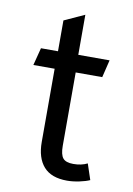

<svg xmlns="http://www.w3.org/2000/svg" viewBox="-77 -695 523 755"><g transform="rotate(10 184.5 -317.5)"><path d="M120 -123V-415H35L53 -485H121V-608L202 -645V-485H327L310 -415H204V-122Q204 -87 215.5 -73Q227 -59 257 -59Q289 -59 313 -71L334 -8Q319 -1 293 4.5Q267 10 244 10Q181 10 150.5 -24.5Q120 -59 120 -123Z"/></g></svg>

Font: Niramit
Style: Regular
Weight: 400
Version: Version 1.000; ttfautohint (v1.6)